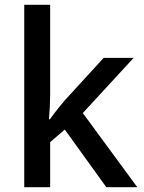

<svg xmlns="http://www.w3.org/2000/svg" viewBox="-20 -780 599 800"><path d="M189 -383Q189 -363 187.5 -334Q186 -305 184 -283H188Q194 -292 205.5 -307Q217 -322 229.5 -337.5Q242 -353 251 -363L412 -539H537L325 -309L552 0H423L250 -240L189 -188V0H81V-760H189Z"/></svg>

Font: Noto Sans Syriac Eastern Medium
Style: Regular
Weight: 500
Designer: Patrick Giasson and the Monotype Design Team
Foundry: Monotype Imaging Inc.
Version: Version 3.001